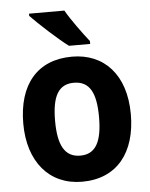

<svg xmlns="http://www.w3.org/2000/svg" viewBox="-54 -862 678 866"><g transform="rotate(-5 284.5 -429.0)"><path d="M270 -817H110V-807C144 -771 231 -691 277 -657H373V-670C345 -705 295 -773 270 -817ZM528 -325C528 -507 429 -607 286 -607C128 -607 41 -501 41 -325C41 -153 134 -41 283 -41C443 -41 528 -154 528 -325ZM185 -325C185 -436 214 -489 284 -489C355 -489 384 -436 384 -325C384 -214 355 -159 285 -159C215 -159 185 -214 185 -325Z"/></g></svg>

Font: Noto Sans Tamil UI SemiCondensed
Style: Bold
Weight: 700
Width: 4
Designer: Jelle Bosma - Monotype Design Team
Foundry: Monotype Imaging Inc.
Version: Version 2.004